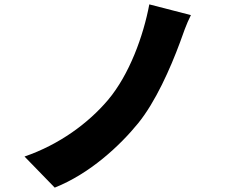

<svg xmlns="http://www.w3.org/2000/svg" viewBox="-20 -808 1040 877"><path d="M852 -739 662 -788C635 -644 571 -467 473 -351C384 -246 252 -148 92 -93L230 49C391 -15 528 -143 611 -245C690 -342 758 -495 802 -614C815 -650 831 -698 852 -739Z"/></svg>

Font: Noto Sans JP Black
Style: Regular
Weight: 900
Designer: Ryoko NISHIZUKA 西塚涼子 (kana, bopomofo & ideographs); Paul D. Hunt (Latin, Greek & Cyrillic); Sandoll Communications 산돌커뮤니
Foundry: Adobe
Version: Version 2.002;hotconv 1.0.116;makeotfexe 2.5.65601